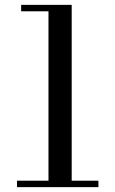

<svg xmlns="http://www.w3.org/2000/svg" viewBox="-20 -770 474 790"><path d="M179.5 -7.5V-723.5H67V-750H275V-7.5ZM50 0V-26.5H385V0Z"/></svg>

Font: Bodoni Moda 9pt
Style: Regular
Weight: 400
Designer: Owen Earl
Foundry: indestructible type
Version: Version 2.005